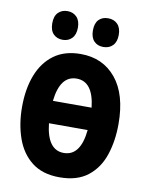

<svg xmlns="http://www.w3.org/2000/svg" viewBox="-84 -799 669 870"><g transform="rotate(10 250.0 -364.0)"><path d="M250 10Q172 10 123 -28Q74 -66 51 -131Q28 -196 28 -275Q28 -358 52.5 -421.5Q77 -485 126 -521Q175 -557 249 -557Q351 -557 411.5 -483.5Q472 -410 472 -274Q472 -196 450.5 -131.5Q429 -67 380 -28.5Q331 10 250 10ZM250 -444Q174 -444 161 -326H339Q326 -444 250 -444ZM250 -102Q327 -102 339 -223H161Q174 -102 250 -102ZM343 -606Q316 -606 300 -623Q284 -640 284 -672Q284 -705 300 -721.5Q316 -738 343 -738Q370 -738 386.5 -721Q403 -704 403 -672Q403 -640 386.5 -623Q370 -606 343 -606ZM156 -606Q130 -606 113.5 -622.5Q97 -639 97 -672Q97 -705 113.5 -721.5Q130 -738 156 -738Q182 -738 198.5 -721Q215 -704 215 -672Q215 -640 198.5 -623Q182 -606 156 -606Z"/></g></svg>

Font: Noto Sans Mono ExtraCondensed
Style: Bold
Weight: 700
Width: 2
Designer: Monotype Design Team
Foundry: Monotype Imaging Inc.
Version: Version 2.014